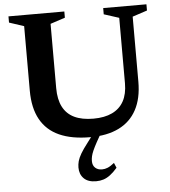

<svg xmlns="http://www.w3.org/2000/svg" viewBox="-61 -737 926 1046"><g transform="rotate(-5 402.0 -214.0)"><path d="M625 -264V-622L542.5 -648.5V-682.5H779V-648.5L698.5 -622V-266.5Q698.5 -175 665.2 -113Q632 -51 568 -19.5Q504 12 411 12Q310.5 12 242.5 -18.5Q174.5 -49 139.8 -111.5Q105 -174 105 -269V-622L24.5 -648.5V-682.5H330V-648.5L249.5 -622V-270.5Q249.5 -208.5 270.5 -167.8Q291.5 -127 333.2 -107Q375 -87 437.5 -87Q498.5 -87 540.2 -107Q582 -127 603.5 -166.2Q625 -205.5 625 -264ZM443.5 43Q430 68 422.2 85.5Q414.5 103 411.5 116.5Q408.5 130 408.5 142.5Q408.5 166.5 422.8 179.5Q437 192.5 460 192.5Q475.5 192.5 490.8 186.2Q506 180 527.5 163L539 190.5Q518.5 214 500 228Q481.5 242 462.8 248Q444 254 422.5 254Q378.5 254 355.5 231.2Q332.5 208.5 332.5 171Q332.5 154 337.2 136.5Q342 119 355.2 96.2Q368.5 73.5 394 40.5L444.5 -26.5H482.5Z"/></g></svg>

Font: Newsreader SemiBold
Style: Regular
Weight: 600
Designer: Hugues Gentile
Foundry: Production Type
Version: Version 1.003